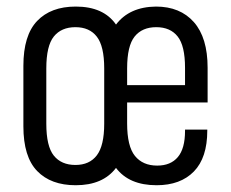

<svg xmlns="http://www.w3.org/2000/svg" viewBox="-20 -545 689 573"><path d="M359.4 -239.3V-176.8Q359.4 -108.4 382.8 -79.6Q406.2 -50.8 449.2 -50.8Q489.3 -50.8 510.7 -76.2Q532.2 -101.6 532.2 -154.3V-158.2H598.6V-155.3Q598.6 -74.2 558.6 -33.2Q518.6 7.8 447.3 7.8Q365.2 7.8 326.2 -43.9Q287.1 7.8 206.1 7.8Q131.8 7.8 90.8 -34.7Q49.8 -77.1 49.8 -168V-348.6Q49.8 -439.5 90.8 -482.4Q131.8 -525.4 206.1 -525.4Q289.1 -525.4 326.2 -471.7Q366.2 -524.4 445.3 -525.4Q517.6 -525.4 558.6 -479Q599.6 -432.6 599.6 -342.8V-239.3ZM291 -175.8V-340.8Q291 -407.2 269 -435.5Q247.1 -463.9 205.1 -463.9Q163.1 -463.9 140.6 -436Q118.2 -408.2 118.2 -340.8V-175.8Q118.2 -108.4 140.6 -80.6Q163.1 -52.7 205.1 -52.7Q247.1 -52.7 269 -81.5Q291 -110.4 291 -175.8ZM359.4 -340.8V-291H532.2V-342.8Q532.2 -408.2 510.3 -436Q488.3 -463.9 446.3 -463.9Q404.3 -463.9 381.8 -436Q359.4 -408.2 359.4 -340.8Z"/></svg>

Font: Altinn-DIN Condensed
Style: Regular
Weight: 400
Width: 3
Designer: Charles Nix
Foundry: Altinn
Version: Version 2.00